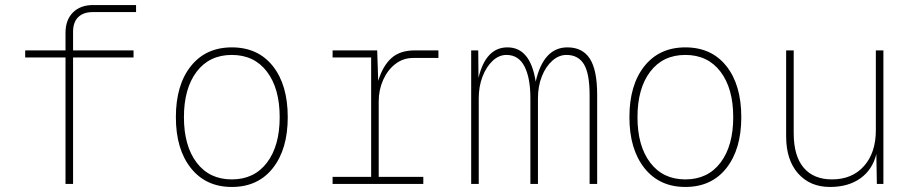

<svg xmlns="http://www.w3.org/2000/svg" viewBox="-20 -730 3640 762"><path d="M240 0V-502H80V-530H240V-600Q240 -651 269.5 -680.5Q299 -710 350 -710H520V-682H348Q311 -682 290.5 -662Q270 -642 270 -604V-530H510V-502H270V0Z M900 12Q797 12 737.5 -63Q678 -138 678 -265Q678 -393 737.5 -467.5Q797 -542 900 -542Q1004 -542 1063 -467.5Q1122 -393 1122 -265Q1122 -138 1063 -63Q1004 12 900 12ZM900 -18Q989 -18 1039.5 -84.5Q1090 -151 1090 -265Q1090 -379 1039.5 -445.5Q989 -512 900 -512Q811 -512 760.5 -445.5Q710 -379 710 -265Q710 -151 760.5 -84.5Q811 -18 900 -18Z M1300 0V-28H1453V-502H1300V-530H1477L1481 -409Q1499 -468 1533 -499Q1567 -530 1626 -530H1720V-500H1620Q1580 -500 1549 -476Q1518 -452 1500.5 -412.5Q1483 -373 1483 -328V-28H1660V0Z M1850 0V-530H1878L1879 -421Q1908 -542 1994 -542Q2085 -542 2106 -406Q2137 -542 2232 -542Q2292 -542 2321 -497Q2350 -452 2350 -354V0H2320V-352Q2320 -438 2297.5 -475Q2275 -512 2228 -512Q2198 -512 2172 -489Q2146 -466 2130.5 -427Q2115 -388 2115 -340V0H2085V-340Q2085 -421 2061.5 -466.5Q2038 -512 1990 -512Q1960 -512 1935 -488.5Q1910 -465 1895 -426Q1880 -387 1880 -340V0Z M2700 12Q2597 12 2537.5 -63Q2478 -138 2478 -265Q2478 -393 2537.5 -467.5Q2597 -542 2700 -542Q2804 -542 2863 -467.5Q2922 -393 2922 -265Q2922 -138 2863 -63Q2804 12 2700 12ZM2700 -18Q2789 -18 2839.5 -84.5Q2890 -151 2890 -265Q2890 -379 2839.5 -445.5Q2789 -512 2700 -512Q2611 -512 2560.5 -445.5Q2510 -379 2510 -265Q2510 -151 2560.5 -84.5Q2611 -18 2700 -18Z M3274 12Q3195 12 3147.5 -41.5Q3100 -95 3100 -189V-530H3130V-202Q3130 -111 3169.5 -64.5Q3209 -18 3282 -18Q3362 -18 3409 -71Q3456 -124 3456 -213V-530H3486V0H3460L3458 -119Q3443 -57 3395 -22.5Q3347 12 3274 12Z"/></svg>

Font: Geist Mono Thin
Style: Regular
Weight: 100
Monospace: yes
Designer: Basement.studio, Andrés Briganti, Mateo Zaragoza
Foundry: Basement.studio, Vercel, Andrés Briganti, Guido Ferreyra, Mateo Zaragoza
Version: Version 1.500; ttfautohint (v1.8.4.7-5d5b)